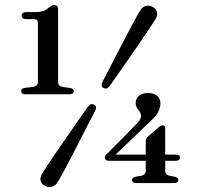

<svg xmlns="http://www.w3.org/2000/svg" viewBox="-20 -736 804 772"><path d="M85 -659H115.5Q125 -659 128.8 -655.2Q132.5 -651.5 132.5 -640V-408Q132.5 -398.5 128 -393.5Q123.5 -388.5 115 -387L79 -382.5Q65 -380.5 65 -369.5Q65 -357 82 -357H259.5Q276.5 -357 276.5 -369Q276.5 -380 262.5 -382L230 -387Q221.5 -388.5 217.5 -393.8Q213.5 -399 213.5 -407.5V-699.5Q213.5 -715.5 197.5 -715.5Q192.5 -715.5 188 -713.2Q183.5 -711 178 -707Q167.5 -697 155.2 -692.2Q143 -687.5 122 -687.5H86Q77 -687.5 72 -683.5Q67 -679.5 67 -673Q67 -667 71.5 -663Q76 -659 85 -659ZM566 -167.5Q566 -174.5 568 -179Q570 -183.5 574 -186.5L618.5 -224.5Q623.5 -229 627 -230.5Q630.5 -232 634 -232Q644 -232 644 -221L644.5 -49Q644.5 -40.5 649 -36Q653.5 -31.5 661 -29.5L682.5 -25.5Q689.5 -23.5 693.2 -20.5Q697 -17.5 697 -12.5Q697 0 679.5 0H528.5Q511 0 511 -12.5Q511 -22.5 525.5 -25.5L549 -29.5Q557 -31.5 561.5 -36Q566 -40.5 566 -49ZM524 -232.5Q536 -243.5 541.5 -252.8Q547 -262 547 -270Q547 -279.5 541.5 -286.8Q536 -294 530.8 -302Q525.5 -310 525.5 -322Q525.5 -339 538.2 -350.5Q551 -362 576.5 -362Q598.5 -362 611.8 -351Q625 -340 625 -320Q625 -302.5 615.5 -284.8Q606 -267 578.5 -242.5L431.5 -101.5L425.5 -114.5H687Q694.5 -114.5 699 -111.8Q703.5 -109 703.5 -102.5Q703.5 -89.5 686.5 -89.5H419.5Q410.5 -89.5 406 -93Q401.5 -96.5 401.5 -103Q401.5 -106.5 403.8 -110.5Q406 -114.5 413.5 -120.5ZM422.5 -392Q415.5 -383 409.8 -380.8Q404 -378.5 396 -382.5Q389 -386.5 388.8 -393.2Q388.5 -400 393 -409Q401 -424 412.8 -446.8Q424.5 -469.5 438.2 -496.2Q452 -523 466.8 -551.2Q481.5 -579.5 495.5 -606.2Q509.5 -633 521.8 -655.5Q534 -678 543 -692.5Q552 -707.5 565.8 -712Q579.5 -716.5 594.5 -708Q609 -699.5 611.5 -686.5Q614 -673.5 605 -658.5Q597 -645.5 583.2 -625Q569.5 -604.5 552.8 -579.5Q536 -554.5 517.2 -527.8Q498.5 -501 480.8 -475.5Q463 -450 447.8 -428.5Q432.5 -407 422.5 -392ZM332 -305Q339 -314 345 -316.5Q351 -319 358.5 -315Q366 -311 366.2 -304.2Q366.5 -297.5 361.5 -288Q353.5 -273 341.8 -250.5Q330 -228 316.2 -201Q302.5 -174 288 -145.5Q273.5 -117 259.2 -90.2Q245 -63.5 233 -41Q221 -18.5 212 -4Q203 10.5 189 14.8Q175 19 160 11Q145.5 3 143 -10.2Q140.5 -23.5 150 -38.5Q158 -51.5 171.5 -72Q185 -92.5 202 -117.8Q219 -143 237.5 -169.5Q256 -196 274 -221.8Q292 -247.5 307 -269.2Q322 -291 332 -305Z"/></svg>

Font: Fraunces 16pt
Style: Regular
Weight: 400
Version: Version 1.000;[b76b70a41]